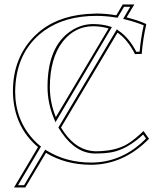

<svg xmlns="http://www.w3.org/2000/svg" viewBox="-20 -718 731 848"><path d="M226.6 -200.7 459.5 -592.3Q428.7 -601.6 392.1 -602.1Q310.1 -602.1 256.3 -533.2Q200.7 -460.4 200.2 -334Q200.2 -265.1 226.6 -200.7ZM147.9 -68.4Q50.8 -149.9 38.6 -282.7Q37.1 -299.3 37.1 -314.9Q37.1 -463.4 133.3 -559.6Q147 -572.8 161.1 -584Q252 -654.8 396 -657.7Q400.9 -657.7 405.8 -658.2Q448.7 -658.2 493.7 -650.4L522 -698.2H573.2L539.1 -641.1Q590.3 -628.4 624 -612.8L626 -609.9Q610.8 -544.9 606 -480L576.2 -479Q543 -544.4 499 -573.7L249.5 -154.8Q303.7 -64 380.9 -51.8Q391.1 -50.3 400.9 -49.8Q490.2 -49.8 544.4 -83Q575.7 -102.5 613.8 -139.2L638.2 -105Q525.9 9.3 381.8 9.8Q268.6 9.3 183.1 -43L91.8 109.9H42ZM225.1 -178.2 217.3 -196.8Q189.9 -264.2 189.9 -334Q189.9 -513.2 294.4 -582Q339.8 -611.8 392.1 -611.8Q431.6 -611.3 462.4 -602.1L474.1 -598.1ZM154.3 -76.2 161.1 -70.8 59.6 100.1H86.4L179.7 -57.1L188.5 -51.8Q272.5 -0.5 381.8 0Q508.8 0 606.9 -88.9Q616.7 -97.7 625 -106L612.3 -124Q542.5 -59.1 475.1 -45.9Q443.8 -40 400.9 -40Q315.9 -40 252.4 -132.3Q246.1 -141.1 241.2 -149.4L237.8 -154.8L495.6 -587.9L504.4 -582Q549.3 -551.8 582 -489.3L596.7 -489.7Q601.6 -548.8 614.7 -606Q579.6 -620.6 536.6 -631.3L523.9 -634.8L555.2 -688H527.8L499 -639.6L492.2 -640.6Q447.3 -647.9 405.8 -647.9Q266.1 -647.9 174.8 -582Q170.4 -578.6 167 -576.2Q63.5 -495.6 49.3 -355Q47.4 -335 46.9 -314.9Q46.9 -186 131.3 -97.7Q142.6 -85.9 154.3 -76.2Z"/></svg>

Font: Linux Biolinum Outline O
Style: Bold
Weight: 700
Designer: Philipp H. Poll
Foundry: Philipp H. Poll
Version: Version 0.9.2